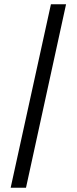

<svg xmlns="http://www.w3.org/2000/svg" viewBox="-20 -760 360 901"><path d="M219 -740H290L102 121H30Z"/></svg>

Font: Encode Sans Condensed
Style: Regular
Weight: 400
Designer: Pablo Impallari, Andres Torresi
Foundry: Pablo Impallari, Andres Torresi
Version: Version 1.000; ttfautohint (v1.00) -l 8 -r 50 -G 200 -x 14 -